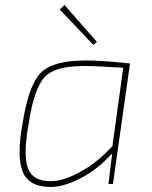

<svg xmlns="http://www.w3.org/2000/svg" viewBox="-20 -733 604 765"><path d="M352 -554 218 -695 237 -713 366 -566ZM412 0 427 -122Q368 -57 300.5 -22.5Q233 12 182 12Q94 12 70 -50Q46 -112 70 -242Q94 -393 142 -442.5Q190 -492 319 -492Q390 -492 498 -480L430 0ZM428 -151 471 -463Q362 -470 322 -470Q271 -470 238.5 -464Q206 -458 181 -444Q156 -430 140.5 -401.5Q125 -373 114 -335.5Q103 -298 94 -238Q72 -119 90.5 -65Q109 -11 182 -11Q232 -11 300.5 -48.5Q369 -86 428 -151Z"/></svg>

Font: Ezarion Thin
Style: Italic
Weight: 250
Italic angle: -8°
Designer: Natanael Gama
Version: Version 1.001;PS 001.001;hotconv 1.0.70;makeotf.lib2.5.58329